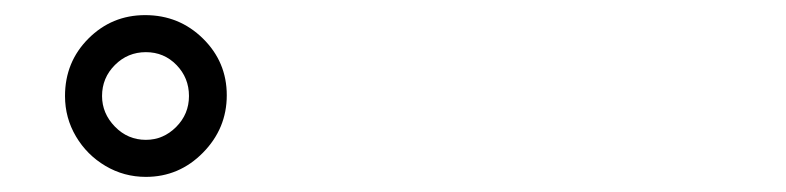

<svg xmlns="http://www.w3.org/2000/svg" viewBox="-20 -852 1040 254"><path d="M173 -618Q144 -618 119.5 -632.5Q95 -647 80.5 -671.5Q66 -696 66 -725Q66 -770 97 -801Q128 -832 172 -832Q217 -832 248.5 -801Q280 -770 280 -726Q280 -682 248.5 -650Q217 -618 173 -618ZM173 -667Q196 -667 213 -684Q230 -701 230 -725Q230 -749 213.5 -766Q197 -783 173 -783Q149 -783 132 -766Q115 -749 115 -725Q115 -702 132 -684.5Q149 -667 173 -667Z"/></svg>

Font: Zen Maru Gothic
Style: Bold
Weight: 700
Designer: Yoshimichi Ohira
Foundry: Positype
Version: Version 1.001